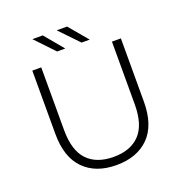

<svg xmlns="http://www.w3.org/2000/svg" viewBox="-153 -1011 1097 1151"><g transform="rotate(-20 396.0 -436.0)"><path d="M396 5Q265 5 189.5 -71Q114 -147 114 -297V-700H171V-300Q171 -170 229.5 -108.5Q288 -47 397 -47Q505 -47 563.5 -108.5Q622 -170 622 -300V-700H679V-297Q679 -147 603.5 -71Q528 5 396 5ZM449 -757 334 -877H400L501 -757ZM293 -757 179 -877H245L345 -757Z"/></g></svg>

Font: Montserrat-Alt1 Light
Style: Regular
Weight: 300
Designer: Differentunic
Foundry: Differentunic
Version: Version 7.222